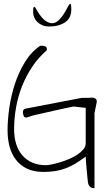

<svg xmlns="http://www.w3.org/2000/svg" viewBox="-20 -902 544 1003"><path d="M427.7 -84Q401.4 -64.5 376 -48.8Q350.6 -33.2 323.7 -22.9Q296.9 -12.7 268.1 -8.3Q239.3 -3.9 206.1 -3.9Q157.2 -3.9 122.1 -20.5Q86.9 -37.1 64 -66.4Q41 -95.7 30.3 -135.3Q19.5 -174.8 19.5 -221.7Q19.5 -273.4 28.3 -336.4Q37.1 -399.4 57.1 -461.4Q77.1 -523.4 109.9 -577.1Q142.6 -630.9 190.4 -663.1Q192.4 -663.1 195.8 -663.1Q199.2 -663.1 201.2 -663.1Q210.9 -663.1 217.8 -659.2Q224.6 -655.3 224.6 -645.5Q224.6 -643.6 224.1 -641.6Q223.6 -639.6 223.6 -638.7Q179.7 -600.6 147.9 -552.7Q116.2 -504.9 95.2 -451.7Q74.2 -398.4 64 -341.3Q53.7 -284.2 53.7 -225.6Q53.7 -185.5 64 -151.4Q74.2 -117.2 95.7 -91.8Q117.2 -66.4 148.4 -52.7Q179.7 -39.1 220.7 -39.1Q230.5 -39.1 249.5 -43Q268.6 -46.9 292 -53.7Q315.4 -60.5 339.8 -70.8Q364.3 -81.1 383.3 -93.8Q402.3 -106.4 415 -121.1Q427.7 -135.7 427.7 -153.3V-338.9Q424.8 -338.9 415 -339.8Q405.3 -340.8 394.5 -342.3Q383.8 -343.8 374 -344.7Q364.3 -345.7 360.4 -344.7Q355.5 -343.8 329.1 -338.4Q302.7 -333 270.5 -325.7Q238.3 -318.4 206.1 -311Q173.8 -303.7 156.2 -299.8Q154.3 -299.8 149.4 -297.9Q144.5 -295.9 139.2 -294.4Q133.8 -293 128.4 -291Q123 -289.1 122.1 -289.1Q120.1 -288.1 119.1 -288.1H116.2Q106.4 -288.1 103 -298.3Q99.6 -308.6 99.6 -316.4Q99.6 -322.3 102.1 -327.1Q104.5 -332 111.3 -334L406.2 -390.6Q408.2 -390.6 419.9 -390.6Q431.6 -390.6 438.5 -390.6Q443.4 -390.6 451.2 -391.6Q459 -392.6 466.3 -391.6Q473.6 -390.6 479.5 -386.2Q485.4 -381.8 485.4 -373V-368.2L473.6 -311.5V81.1Q444.3 81.1 439.5 50.8Q438.5 43 436.5 23.9Q434.6 4.9 432.6 -17.1Q430.7 -39.1 429.2 -57.6Q427.7 -76.2 427.7 -84ZM176.8 -840.8Q199.2 -805.7 218.8 -792.5Q238.3 -779.3 254.9 -780.8Q271.5 -782.2 285.2 -794.9Q298.8 -807.6 309.6 -823.7Q320.3 -839.8 328.1 -855Q335.9 -870.1 341.3 -877.4Q346.7 -884.8 349.6 -879.9Q352.5 -875 352.5 -850.6Q352.5 -834 346.7 -818.4Q340.8 -802.7 327.1 -791Q313.5 -779.3 291 -771.5Q268.6 -763.7 236.3 -763.7Q214.8 -763.7 199.2 -771Q183.6 -778.3 173.3 -789.1Q163.1 -799.8 158.2 -812.5Q153.3 -825.2 153.3 -835V-850.6Q153.3 -860.4 155.8 -864.3Q158.2 -868.2 162.6 -864.3Q167 -860.4 176.8 -840.8Z"/></svg>

Font: Waiting for the Sunrise
Style: Regular
Weight: 300
Version: Version 1.001 2001